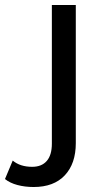

<svg xmlns="http://www.w3.org/2000/svg" viewBox="-112 -550 416 770"><path d="M-42 192C-22 197.3 -0.3 200 23 200C77 200 118.7 184.3 148 153C177.3 121.7 192 78.7 192 24V-530H96V26C96 56.7 89.2 79.8 75.5 95.5C61.8 111.2 42.3 119 17 119C-15 119 -41 110.7 -61 94L-92 168C-78.7 178.7 -62 186.7 -42 192Z"/></svg>

Font: Rookery
Style: Regular
Weight: 400
Designer: Ryan Kimball / Julieta Ulanovsky
Foundry: Motorola Mobility LLC.
Version: Version 1.0